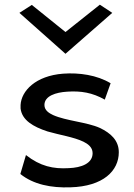

<svg xmlns="http://www.w3.org/2000/svg" viewBox="-20 -799 575 821"><path d="M63 -744 260 -569 460 -744 407 -779 260 -662 116 -778ZM67 -55C123 -10 199 5 281 2C422 -2 488 -69 488 -148C488 -199 453 -230 407 -252C351 -277 263 -282 207 -307C190 -315 170 -327 170 -350C170 -389 219 -404 267 -407C326 -411 375 -403 428 -373L453 -443C395 -478 319 -489 250 -484C132 -475 71 -410 68 -350V-335C74 -285 122 -257 183 -237C234 -222 296 -213 337 -193C355 -184 376 -170 376 -144C376 -100 328 -82 274 -80C208 -76 152 -88 91 -136Z"/></svg>

Font: Bluebird
Style: LiExt
Weight: 300
Designer: Jasper
Foundry: Cannot Into Space Fonts
Version: Version 0.98